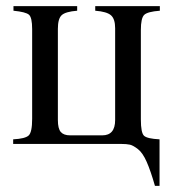

<svg xmlns="http://www.w3.org/2000/svg" viewBox="-20 -470 565 627"><path d="M502 -450V-435Q462 -432 451 -421.5Q440 -411 440 -372V-80Q440 -36 450.5 -26.5Q461 -17 501 -15V137H486Q472 88 459 58.5Q446 29 430.5 17Q415 5 404.5 2.5Q394 0 374 0H23V-15Q62 -17 73.5 -27.5Q85 -38 85 -82V-375Q85 -413 74.5 -422Q64 -431 24 -435V-450H232V-435Q194 -432 181.5 -420.5Q169 -409 169 -376V-78Q169 -50 178.5 -39Q188 -28 209 -28H314Q356 -28 356 -78V-378Q356 -408 342.5 -420Q329 -432 291 -435V-450Z"/></svg>

Font: STIX MathJax Alphabets
Style: Regular
Weight: 400
Designer: MicroPress Inc., with final additions and corrections provided by Coen Hoffman, Elsevier (retired)
Version: Version 1.1.1